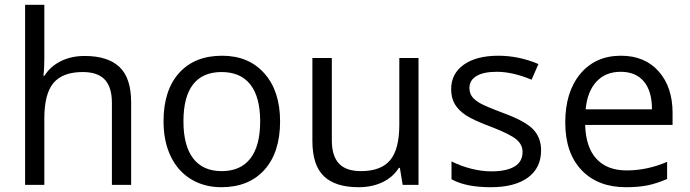

<svg xmlns="http://www.w3.org/2000/svg" viewBox="-20 -780 2910 810"><path d="M452.1 0V-346.2Q452.1 -411.6 422.4 -443.8Q392.6 -476.1 329.1 -476.1Q244.6 -476.1 205.8 -430.2Q167 -384.3 167 -279.8V0H85.9V-759.8H167V-529.8Q167 -488.3 163.1 -460.9H168Q191.9 -499.5 236.1 -521.7Q280.3 -543.9 336.9 -543.9Q435.1 -543.9 484.1 -497.3Q533.2 -450.7 533.2 -349.1V0Z M1161.6 -268.1Q1161.6 -137.2 1095.7 -63.7Q1029.8 9.8 913.6 9.8Q841.8 9.8 786.1 -23.9Q730.5 -57.6 700.2 -120.6Q669.9 -183.6 669.9 -268.1Q669.9 -398.9 735.4 -471.9Q800.8 -544.9 917 -544.9Q1029.3 -544.9 1095.5 -470.2Q1161.6 -395.5 1161.6 -268.1ZM753.9 -268.1Q753.9 -165.5 794.9 -111.8Q835.9 -58.1 915.5 -58.1Q995.1 -58.1 1036.4 -111.6Q1077.6 -165 1077.6 -268.1Q1077.6 -370.1 1036.4 -423.1Q995.1 -476.1 914.6 -476.1Q835 -476.1 794.4 -423.8Q753.9 -371.6 753.9 -268.1Z M1379.9 -535.2V-188Q1379.9 -122.6 1409.7 -90.3Q1439.5 -58.1 1502.9 -58.1Q1586.9 -58.1 1625.7 -104Q1664.6 -149.9 1664.6 -253.9V-535.2H1745.6V0H1678.7L1667 -71.8H1662.6Q1637.7 -32.2 1593.5 -11.2Q1549.3 9.8 1492.7 9.8Q1395 9.8 1346.4 -36.6Q1297.9 -83 1297.9 -185.1V-535.2Z M2262.7 -146Q2262.7 -71.3 2207 -30.8Q2151.4 9.8 2050.8 9.8Q1944.3 9.8 1884.8 -23.9V-99.1Q1923.3 -79.6 1967.5 -68.4Q2011.7 -57.1 2052.7 -57.1Q2116.2 -57.1 2150.4 -77.4Q2184.6 -97.7 2184.6 -139.2Q2184.6 -170.4 2157.5 -192.6Q2130.4 -214.8 2051.8 -245.1Q1977.1 -272.9 1945.6 -293.7Q1914.1 -314.5 1898.7 -340.8Q1883.3 -367.2 1883.3 -403.8Q1883.3 -469.2 1936.5 -507.1Q1989.7 -544.9 2082.5 -544.9Q2168.9 -544.9 2251.5 -509.8L2222.7 -443.8Q2142.1 -477.1 2076.7 -477.1Q2019 -477.1 1989.7 -459Q1960.4 -440.9 1960.4 -409.2Q1960.4 -387.7 1971.4 -372.6Q1982.4 -357.4 2006.8 -343.8Q2031.2 -330.1 2100.6 -304.2Q2195.8 -269.5 2229.2 -234.4Q2262.7 -199.2 2262.7 -146Z M2620.6 9.8Q2502 9.8 2433.3 -62.5Q2364.7 -134.8 2364.7 -263.2Q2364.7 -392.6 2428.5 -468.8Q2492.2 -544.9 2599.6 -544.9Q2700.2 -544.9 2758.8 -478.8Q2817.4 -412.6 2817.4 -304.2V-252.9H2448.7Q2451.2 -158.7 2496.3 -109.9Q2541.5 -61 2623.5 -61Q2710 -61 2794.4 -97.2V-24.9Q2751.5 -6.3 2713.1 1.7Q2674.8 9.8 2620.6 9.8ZM2598.6 -477.1Q2534.2 -477.1 2495.8 -435.1Q2457.5 -393.1 2450.7 -318.8H2730.5Q2730.5 -395.5 2696.3 -436.3Q2662.1 -477.1 2598.6 -477.1Z"/></svg>

Font: f06041945
Style: Regular
Weight: 400
Foundry: Ascender Corporation
Version: Version 1.10